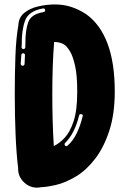

<svg xmlns="http://www.w3.org/2000/svg" viewBox="-20 -864 598 884"><path d="M150.5 0Q115.8 0 89.6 -25.5Q63.4 -51 63.4 -87.6V-91.1Q55.4 -155.9 51.7 -245Q48 -334.2 48 -428.7Q48 -523.8 51 -606.2Q54 -688.6 64.4 -746.5Q65.8 -783.2 91.1 -804.2Q116.3 -825.2 155.4 -834.4Q194.6 -843.6 235.6 -843.6Q240.1 -843.1 244.1 -843.1Q310.4 -841.6 376.2 -799Q441.1 -753 474.8 -664.1Q508.4 -575.2 508.4 -442.6Q508.4 -339.6 483.4 -262.6Q458.4 -185.6 418.6 -133.7Q378.7 -81.7 332.2 -53Q282.2 -22.8 237.9 -12.6Q193.6 -2.5 167.8 -2Q158.9 0 150.5 0ZM88.6 -638.1Q91.6 -638.1 94.1 -640.6Q96.5 -643.1 96.5 -646.5Q97 -655.9 97 -664.4Q96.5 -722.8 109.7 -760.9Q122.8 -799 180.7 -808.4Q184.2 -808.9 186.1 -811.6Q188.1 -814.4 188.1 -816.8Q187.6 -820.8 185.4 -823Q183.2 -825.2 179.2 -825.2H178.2Q111.4 -813.4 95.3 -768.8Q79.2 -724.3 80.2 -657.4Q79.2 -652.5 79.2 -647Q79.2 -643.6 81.7 -640.8Q84.2 -638.1 87.6 -638.1ZM227.7 -191.6Q252.5 -203 277.2 -229Q302 -255 318.8 -305.2Q335.6 -355.4 335.6 -442.6Q335.6 -516.8 325.7 -561.1Q315.8 -605.4 302 -628Q288.1 -650.5 276.2 -658.4Q256.9 -670.8 229.2 -670.8Q220.8 -564.9 220.8 -428.7Q220.8 -304 227.7 -191.6ZM84.7 -561.4Q87.6 -561.4 90.1 -563.4Q92.6 -565.3 93.1 -568.8L95 -610.4Q95 -614.4 92.6 -616.6Q90.1 -618.8 86.6 -618.8Q83.2 -618.8 80.7 -616.6Q78.2 -614.4 78.2 -610.4L75.2 -569.8Q75.2 -566.3 77.7 -563.9Q80.2 -561.4 83.7 -561.4ZM285.1 -191.1Q288.1 -191.1 291.1 -193.6Q316.3 -215.3 333.7 -251.5Q351 -287.6 360.4 -328.2L361.4 -330.7Q361.4 -338.6 351 -338.6Q349 -338.6 346.8 -336.9Q344.6 -335.1 344.1 -332.2Q323.8 -249 280.2 -206.4Q277.2 -203.5 277.2 -200Q277.2 -196.5 279.5 -193.8Q281.7 -191.1 285.1 -191.1Z"/></svg>

Font: AKL FREE 002
Style: Regular
Weight: 400
Designer: AKL
Foundry: AKL
Version: Version 1.00;August 17, 2024;FontCreator 13.0.0.2675 64-bit